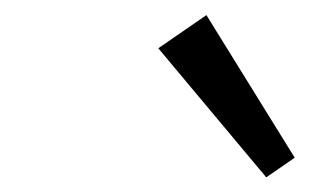

<svg xmlns="http://www.w3.org/2000/svg" viewBox="-20 -756 415 257"><path d="M336.4 -518.6 191.9 -691.4 256.3 -735.8 374.5 -544.9Z"/></svg>

Font: Elstob 6pt SemiBold
Style: Italic
Weight: 600
Italic angle: -20°
Designer: Peter S. Baker
Version: Version 1.015